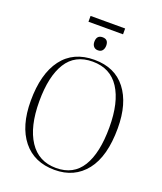

<svg xmlns="http://www.w3.org/2000/svg" viewBox="-179 -1115 1047 1242"><g transform="rotate(20 345.0 -494.0)"><path d="M347 14Q206 14 128 -83.5Q50 -181 50 -354Q50 -540 126.5 -642Q203 -744 348 -744Q489 -744 564.5 -646.5Q640 -549 640 -379Q640 -185 561.5 -85.5Q483 14 347 14ZM352 -1Q471 -1 529 -95Q587 -189 587 -366Q587 -538 525 -633.5Q463 -729 341 -729Q220 -729 161.5 -635.5Q103 -542 103 -370Q103 -196 167 -98.5Q231 -1 352 -1ZM346 -809Q327 -809 316.5 -821.5Q306 -834 306 -853Q306 -899 347 -899Q387 -899 387 -856Q387 -836 377 -822.5Q367 -809 346 -809ZM226 -962V-1002H464V-962Z"/></g></svg>

Font: Literata 72pt ExtraLight
Style: Regular
Weight: 200
Designer: Latin by Veronika Burian and Jose Scaglione. Greek by Irene Vlachou. Cyrillic by Vera Evstafieva.
Foundry: TypeTogether
Version: Version 3.002